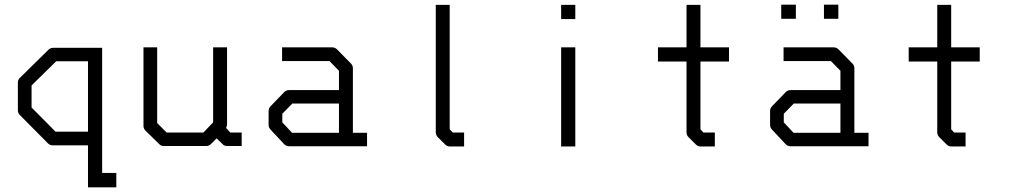

<svg xmlns="http://www.w3.org/2000/svg" viewBox="-20 -680 4360 827"><path d="M420 -474V65H481V127H359V-54H206Q195 -54 186 -63L66 -184Q57 -193 57 -205V-324Q57 -336 66 -345L189 -466Q197 -474 210 -474ZM359 -416H222L116 -312V-217L219 -113H359Z M913 -84 889 -60Q880 -51 868 -51H686Q674 -51 666 -59L607 -117Q598 -126 598 -138V-476H657V-150L698 -109H856L898 -153V-476H958V-141Q958 -139 954 -129L972 -109H1021V-51H960Q945 -51 939 -59Z M1440 -108V-234H1239L1196 -190V-153L1238 -108ZM1500 -108H1561V-50H1225Q1213 -50 1204 -59L1146 -121Q1137 -130 1137 -142V-202Q1137 -214 1146 -223L1205 -284Q1213 -292 1226 -292H1440V-375L1399 -417H1195V-476H1411Q1423 -476 1432 -467L1491 -407Q1500 -398 1500 -387Z M1917 -123 1930 -109H1979V-49H1918Q1906 -49 1897 -58L1866 -89Q1857 -98 1857 -110V-659H1917Z M2397 -659H2458V-598H2397ZM2397 -476H2458V-49H2397Z M2997 -123 3010 -109H3059V-49H2998Q2986 -49 2977 -58L2946 -89Q2937 -98 2937 -110V-415H2814V-476H2937V-659H2997V-476H3120V-415H2997Z M3600 -108V-234H3399L3356 -190V-153L3398 -108ZM3660 -108H3721V-50H3385Q3373 -50 3364 -59L3306 -121Q3297 -130 3297 -142V-202Q3297 -214 3306 -223L3365 -284Q3373 -292 3386 -292H3600V-375L3559 -417H3355V-476H3571Q3583 -476 3592 -467L3651 -407Q3660 -398 3660 -387ZM3345 -660H3408V-599H3345ZM3529 -660H3591V-599H3529Z M4077 -123 4090 -109H4139V-49H4078Q4066 -49 4057 -58L4026 -89Q4017 -98 4017 -110V-415H3894V-476H4017V-659H4077V-476H4200V-415H4077Z"/></svg>

Font: 3270 Nerd Font
Style: Regular
Weight: 400
Monospace: yes
Version: Version 3.0.1;Nerd Fonts 3.3.0